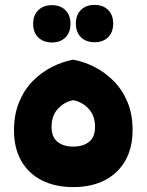

<svg xmlns="http://www.w3.org/2000/svg" viewBox="-20 -755 597 782"><path d="M278 7Q205 7 150.5 -20.5Q96 -48 66.5 -100Q37 -152 37 -224Q37 -289 58 -339.5Q79 -390 114 -425.5Q149 -461 192 -482.5Q235 -504 278 -512Q322 -504 364.5 -482.5Q407 -461 442.5 -425.5Q478 -390 499 -340Q520 -290 520 -225Q520 -153 490.5 -101Q461 -49 407 -21Q353 7 278 7ZM278 -158Q319 -158 343 -177.5Q367 -197 367 -238Q367 -284 341 -312Q315 -340 278 -347Q242 -340 216 -312Q190 -284 190 -238Q190 -197 214 -177.5Q238 -158 278 -158ZM191 -582Q157 -582 136 -602.5Q115 -623 115 -658Q115 -693 136 -713.5Q157 -734 191 -734Q226 -734 246.5 -713.5Q267 -693 267 -658Q267 -623 246.5 -602.5Q226 -582 191 -582ZM365 -583Q330 -583 309.5 -603.5Q289 -624 289 -659Q289 -694 309.5 -714.5Q330 -735 365 -735Q400 -735 420.5 -714.5Q441 -694 441 -659Q441 -624 420.5 -603.5Q400 -583 365 -583Z"/></svg>

Font: Baloo Bhaijaan 2 ExtraBold
Style: Regular
Weight: 800
Designer: Sanskriti Dholi, Noopur Datye and Ek Type
Foundry: Ek Type
Version: Version 1.701